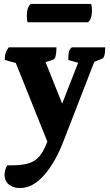

<svg xmlns="http://www.w3.org/2000/svg" viewBox="-20 -683 556 973"><path d="M81 270Q47 270 25 252Q3 234 3 203Q3 193 6.5 179Q10 165 17 155H35Q93 155 127 144Q161 133 182 106.5Q203 80 220 35L60 -364L4 -379Q4 -400 8.5 -414Q13 -428 24 -443H266Q266 -387 250 -381L211 -368L295 -158L376 -365L326 -379Q326 -408 329.5 -421Q333 -434 344 -443H513Q513 -415 509 -401.5Q505 -388 497 -385L458 -370L305 24Q263 136 205 203Q147 270 81 270ZM426 -570H120Q116 -581 116 -603Q116 -647 136 -663H442Q446 -651 446 -630Q446 -587 426 -570Z"/></svg>

Font: Petrona ExtraBold
Style: Regular
Weight: 800
Designer: Ringo R. Seeber
Foundry: Ringo R. Seeber
Version: Version 2.001; ttfautohint (v1.8.3)